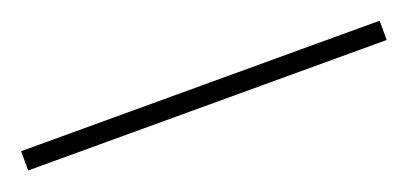

<svg xmlns="http://www.w3.org/2000/svg" viewBox="-19 -889 497 234"><g transform="rotate(-20 229.5 -772.5)"><path d="M462 -760V-785H-3V-760Z"/></g></svg>

Font: Noto Sans Thai Looped SemiCondensed Thin
Style: Regular
Weight: 100
Width: 4
Designer: Sasikarn Vongin, Ben Mitchell
Foundry: The Fontpad Ltd
Version: Version 1.001